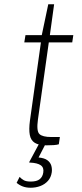

<svg xmlns="http://www.w3.org/2000/svg" viewBox="-20 -682 384 901"><path d="M124 199Q103 199 87 193Q71 187 58 176L72 148Q80.5 157.5 91.8 163.8Q103 170 124 170Q152.5 170 166.2 159Q180 148 183 128Q187 104.5 171.2 93.5Q155.5 82.5 121 81Q117.5 81 117 79.8Q116.5 78.5 118 77L162 -5H193L161 57Q188.5 59.5 202.5 70Q216.5 80.5 220.8 95.5Q225 110.5 223 126Q219.5 150.5 205 166.8Q190.5 183 169.2 191Q148 199 124 199ZM198 0Q162 0 143.2 -11.8Q124.5 -23.5 119.8 -49Q115 -74.5 120.5 -116L172 -483H94L99.5 -517H176L206.5 -662H234L214 -517H324L319 -483H209L158 -121Q150.5 -67 165 -53Q179.5 -39 221 -39H261L256 -5Q247.5 -2 231.5 -1Q215.5 0 198 0Z"/></svg>

Font: Public Sans Thin Thin
Style: Italic
Weight: 250
Italic angle: -8°
Version: Version 2.001